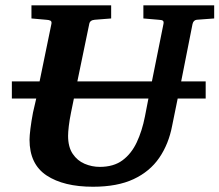

<svg xmlns="http://www.w3.org/2000/svg" viewBox="-20 -691 831 727"><path d="M332 16.1Q221.2 16.1 156.5 -26.6Q91.8 -69.3 91.8 -162.1Q91.8 -176.3 95.2 -203.9Q98.6 -231.4 105 -265.1L117.2 -317.9H24.9V-382.8H129.9L174.8 -601.1Q176.3 -609.9 170.9 -612.8Q165.5 -615.7 154.8 -616.2L99.1 -621.1V-670.9H400.9V-621.1L338.9 -616.2Q320.3 -614.7 317.9 -600.1L272.9 -382.8H555.2L599.1 -601.1Q600.6 -609.9 596.4 -612.8Q592.3 -615.7 580.1 -616.2L522.9 -621.1V-670.9H791V-621.1L725.1 -616.2Q712.4 -614.7 709 -600.1L666 -382.8H758.8V-317.9H652.8L631.8 -214.8Q618.7 -145.5 583 -93.5Q547.4 -41.5 485.8 -12.7Q424.3 16.1 332 16.1ZM357.9 -59.1Q410.2 -59.1 443.8 -84Q477.5 -108.9 497.8 -152.1Q518.1 -195.3 528.8 -250L542 -317.9H259.8L249 -265.1Q243.2 -236.8 240.5 -213.6Q237.8 -190.4 237.8 -176.8Q237.8 -134.3 255.4 -108.4Q272.9 -82.5 300.5 -70.8Q328.1 -59.1 357.9 -59.1Z"/></svg>

Font: Charis
Style: Bold Italic
Weight: 700
Italic angle: -11°
Designer: Walt Agee, Miriam Martin, Annie Olsen, Victor Gaultney, Lorna Priest, Alan Ward, Bob Hallissy, Martin Hosken, Sharon Cor
Foundry: SIL Global
Version: Version 7.000